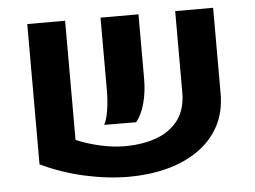

<svg xmlns="http://www.w3.org/2000/svg" viewBox="-46 -643 952 718"><g transform="rotate(-5 429.5 -284.0)"><path d="M222.9 -584.6V-137.2Q264.6 -119.4 313.2 -108.5Q361.9 -97.7 404 -97.7Q471.7 -97.7 523.9 -116.7Q576.2 -135.7 606.2 -176.1Q636.1 -216.4 636.1 -279.5V-584.6H778.5V-263.3Q778.5 -192.4 749.6 -139.6Q720.6 -86.8 669.8 -51.9Q618.9 -16.9 552.4 0.3Q485.8 17.5 410.2 17.5Q330.8 17.5 244.9 -1.6Q159 -20.6 80.8 -58V-584.6ZM334.4 -183.9Q344.7 -202.5 350.2 -237.2Q355.8 -271.8 355.8 -311.6V-584.6H498.3V-342.4Q498.3 -293.1 486.7 -250.2Q475 -207.4 454.1 -183.3Z"/></g></svg>

Font: Heebo
Style: Regular
Weight: 400
Designer: Oded Ezer
Foundry: Ezer Type House
Version: Version 3.100